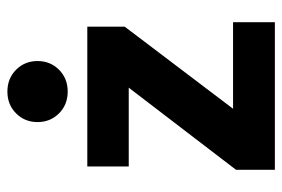

<svg xmlns="http://www.w3.org/2000/svg" viewBox="-142 -621 763 519"><g transform="rotate(-90 239.5 -361.5)"><path d="M251.5 -723Q287 -723 310.5 -699.5Q334 -676 334 -641.5Q334 -607 310.5 -583.5Q287 -560 251.5 -560Q216 -560 192.5 -583.5Q169 -607 169 -641.5Q169 -676 192.5 -699.5Q216 -723 251.5 -723ZM439 0H40V-105L262 -395H49V-507H427V-406L205 -113H439Z"/></g></svg>

Font: Hind Vadodara
Style: Bold
Weight: 700
Designer: Hitesh Malaviya
Foundry: Indian Type Foundry
Version: Version 0.702;PS 1.0;hotconv 1.0.81;makeotf.lib2.5.63406